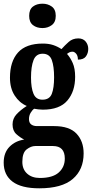

<svg xmlns="http://www.w3.org/2000/svg" viewBox="-21 -784 499 1040"><path d="M192 236Q95 236 47 200Q-1 164 -1 97Q-1 43 30.5 11Q62 -21 110 -28Q88 -39 67.5 -57.5Q47 -76 47 -110Q47 -142 69 -165.5Q91 -189 124 -210Q84 -227 58.5 -266.5Q33 -306 33 -363Q33 -451 76.5 -499.5Q120 -548 211 -548Q243 -548 267 -540Q291 -532 312 -518Q329 -537 350.5 -556.5Q372 -576 403 -576Q429 -576 443 -559Q457 -542 457 -519Q457 -496 444.5 -478.5Q432 -461 401 -461Q401 -482 391.5 -493Q382 -504 372 -504Q362 -504 355 -500.5Q348 -497 342 -492Q360 -472 373 -442.5Q386 -413 386 -368Q386 -289 344 -239.5Q302 -190 211 -190Q202 -190 187 -191.5Q172 -193 164 -195Q154 -188 145 -173Q136 -158 136 -139Q136 -119 148 -110Q160 -101 179 -101H272Q355 -101 393.5 -60Q432 -19 432 47Q432 135 373 185.5Q314 236 192 236ZM209 -244Q247 -244 259.5 -275.5Q272 -307 272 -365Q272 -425 259.5 -459Q247 -493 210 -493Q174 -493 160.5 -458Q147 -423 147 -364Q147 -308 160.5 -276Q174 -244 209 -244ZM195 180Q264 180 297 150.5Q330 121 330 75Q330 7 266 7H170Q147 7 123.5 25Q100 43 100 93Q100 133 126 156.5Q152 180 195 180ZM209 -632Q178 -632 157.5 -648Q137 -664 137 -698Q137 -733 157.5 -748.5Q178 -764 209 -764Q238 -764 259.5 -748.5Q281 -733 281 -698Q281 -664 259.5 -648Q238 -632 209 -632Z"/></svg>

Font: Noto Serif Tamil ExtraCondensed
Style: Bold
Weight: 700
Width: 2
Designer: Indian Type Foundry, Tom Grace, and the Monotype Design Team
Foundry: Monotype Imaging Inc.
Version: Version 2.004; ttfautohint (v1.8.4.7-5d5b)